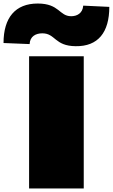

<svg xmlns="http://www.w3.org/2000/svg" viewBox="-107 -1069 640 1089"><path d="M58 0H368V-750H58ZM-87 -825 61 -819C63 -863 96 -880 133 -880C208 -880 202 -808 322 -807C449 -805 513 -885 513 -1030L365 -1037C362 -994 330 -977 297 -977C228 -977 231 -1049 107 -1049C-20 -1049 -87 -969 -87 -825Z"/></svg>

Font: Mattone Black
Style: Regular
Weight: 900
Width: 6
Designer: Nunzio Mazzaferro
Foundry: Collletttivo
Version: Version 2.000;Glyphs 3.2 (3217)